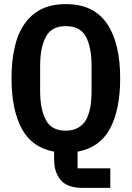

<svg xmlns="http://www.w3.org/2000/svg" viewBox="-20 -730 640 933"><path d="M516 88C516 88 357 88 357 88C357 88 357 7 357 7C357 7 357 7 357 7C428 -6 481 -43 514 -104C547 -165 564 -247 564 -349C564 -349 564 -349 564 -349C564 -463 543 -552 500 -615C457 -678 391 -710 300 -710C300 -710 300 -710 300 -710C255 -710 215 -702 182 -686C149 -669 121 -646 100 -615C78 -584 62 -547 52 -502C41 -457 36 -406 36 -349C36 -349 36 -349 36 -349C36 -247 53 -165 86 -104C119 -43 172 -6 243 7C243 7 243 46 243 46C243 46 243 46 243 46C243 87 254 120 275 145C296 170 332 183 381 183C381 183 516 183 516 183C516 183 516 88 516 88ZM300 -95C253 -95 221 -112 203 -147C184 -182 175 -229 175 -289C175 -289 175 -409 175 -409C175 -409 175 -409 175 -409C175 -469 184 -516 203 -551C221 -586 253 -603 300 -603C300 -603 300 -603 300 -603C347 -603 379 -586 398 -551C416 -516 425 -469 425 -409C425 -409 425 -290 425 -290C425 -290 425 -290 425 -290C425 -260 423 -233 419 -209C414 -184 407 -164 398 -147C388 -130 375 -118 359 -109C343 -100 323 -95 300 -95C300 -95 300 -95 300 -95Z"/></svg>

Font: IBM Plex Mono Mod
Style: SemiBold
Weight: 500
Designer: Mike Abbink, Paul van der Laan, Pieter van Rosmalen
Foundry: Bold Monday
Version: ""